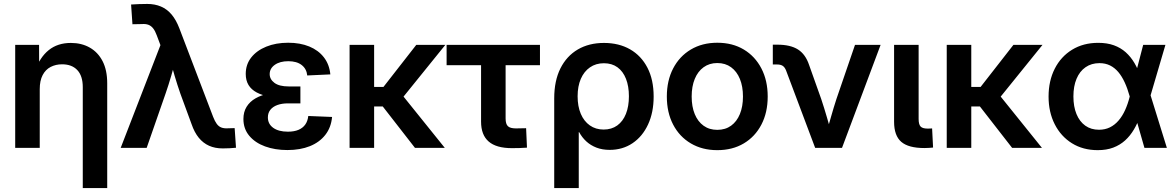

<svg xmlns="http://www.w3.org/2000/svg" viewBox="-20 -750 5968 974"><path d="M181.6 -297.9V0H57.1V-522.5H178.2L178.7 -390.1H157.7Q182.1 -459.5 227.3 -495.8Q272.5 -532.2 339.4 -532.2Q394 -532.2 435.5 -508.5Q477.1 -484.9 500.5 -439.5Q523.9 -394 523.9 -327.6V204.1H399.9V-308.1Q399.9 -364.7 372.3 -394.3Q344.7 -423.8 294.9 -423.8Q262.7 -423.8 236.8 -410.4Q210.9 -397 196.3 -368.9Q181.6 -340.8 181.6 -297.9Z M592.3 0 793.9 -521 775.4 -570.3Q767.1 -593.3 756.8 -606.2Q746.6 -619.1 732.7 -624.3Q718.8 -629.4 699.7 -627.9L651.9 -627L645 -727.1Q663.6 -728.5 684.8 -729.2Q706.1 -730 727.1 -730Q765.6 -730 796.6 -716.8Q827.6 -703.6 850.6 -676.3Q873.5 -648.9 889.6 -606.9L1061 -157.7Q1069.8 -134.8 1079.6 -121.6Q1089.4 -108.4 1102.5 -103.3Q1115.7 -98.1 1134.3 -99.1L1170.4 -100.1L1177.2 -0.5Q1162.1 1 1144.8 2Q1127.4 2.9 1109.9 2.9Q1070.8 2.9 1040.8 -10.5Q1010.7 -23.9 988.5 -51Q966.3 -78.1 951.7 -120.6L895 -274.9Q879.4 -319.8 866.2 -364.5Q853 -409.2 840.3 -455.1H874Q861.3 -409.7 848.4 -364.7Q835.4 -319.8 819.8 -274.9L724.1 0Z M1438 11.2Q1375 11.2 1324.5 -7.3Q1273.9 -25.9 1244.4 -61.3Q1214.8 -96.7 1214.8 -146.5Q1214.8 -182.1 1231 -208.3Q1247.1 -234.4 1276.4 -251.2Q1305.7 -268.1 1346.2 -276.1Q1386.7 -284.2 1435.1 -284.2H1503.9V-225.6H1440.4Q1410.2 -225.6 1387.2 -217.3Q1364.3 -209 1351.6 -193.1Q1338.9 -177.2 1338.9 -154.3Q1338.9 -121.1 1366 -101.6Q1393.1 -82 1440.4 -82Q1472.2 -82 1494.1 -91.3Q1516.1 -100.6 1528.6 -118.2Q1541 -135.7 1543.9 -161.6L1664.6 -156.7Q1659.7 -103.5 1630.4 -65.9Q1601.1 -28.3 1552 -8.5Q1502.9 11.2 1438 11.2ZM1440.9 -252.4Q1390.1 -252.4 1350.1 -259.3Q1310.1 -266.1 1282.5 -280.8Q1254.9 -295.4 1240.7 -318.8Q1226.6 -342.3 1226.6 -375Q1226.6 -422.9 1254.4 -458.3Q1282.2 -493.7 1330.8 -513.4Q1379.4 -533.2 1441.9 -533.2Q1502.4 -533.2 1548.8 -514.2Q1595.2 -495.1 1623 -459.2Q1650.9 -423.3 1655.8 -372.6L1538.6 -367.2Q1535.2 -400.9 1510.3 -420.2Q1485.4 -439.5 1442.4 -439.5Q1399.9 -439.5 1374 -421.1Q1348.1 -402.8 1348.1 -374Q1348.1 -347.7 1372.3 -329.6Q1396.5 -311.5 1444.3 -311.5H1503.9V-252.4Z M1877.9 -522.5V0H1753.4V-522.5ZM2239.3 -522.5 1986.8 -210H1847.7L1842.3 -309.1H1925.3L2091.8 -522.5ZM2085 0 1917.5 -215.3 2004.9 -287.6 2236.3 0Z M2576.7 1.5Q2497.6 1.5 2459 -32Q2420.4 -65.4 2420.4 -132.8V-419.4H2245.6V-522.5H2719.2V-419.4H2544.9V-148.9Q2544.9 -121.1 2556.4 -109.9Q2567.9 -98.6 2597.7 -98.6Q2609.9 -98.6 2623.3 -99.1Q2636.7 -99.6 2648.9 -99.6L2653.3 -1Q2634.3 0.5 2615 1Q2595.7 1.5 2576.7 1.5Z M2791.5 204.1V-251Q2791.5 -340.3 2823 -403.1Q2854.5 -465.8 2911.1 -499Q2967.8 -532.2 3043.9 -532.2Q3119.6 -532.2 3176.3 -499.8Q3232.9 -467.3 3264.4 -406.5Q3295.9 -345.7 3295.9 -260.3Q3295.9 -179.7 3267.6 -118.7Q3239.3 -57.6 3189 -23.7Q3138.7 10.3 3072.8 10.3Q3035.2 10.3 3005.6 -1.2Q2976.1 -12.7 2954.3 -32.7Q2932.6 -52.7 2918 -79.6H2916V204.1ZM3042 -92.8Q3082.5 -92.8 3111.3 -113.5Q3140.1 -134.3 3155.3 -172.4Q3170.4 -210.4 3170.4 -261.7Q3170.4 -312.5 3155.5 -350.3Q3140.6 -388.2 3112.3 -408.7Q3084 -429.2 3043.5 -429.2Q3002.9 -429.2 2972.9 -408.4Q2942.9 -387.7 2926.5 -350.1Q2910.2 -312.5 2910.2 -261.7Q2910.2 -210.4 2926.3 -172.6Q2942.4 -134.8 2972.2 -113.8Q3002 -92.8 3042 -92.8Z M3618.7 11.7Q3542.5 11.7 3484.6 -22.5Q3426.8 -56.6 3394.8 -117.9Q3362.8 -179.2 3362.8 -260.3Q3362.8 -341.3 3394.8 -402.8Q3426.8 -464.4 3484.6 -498.8Q3542.5 -533.2 3618.7 -533.2Q3695.8 -533.2 3753.2 -498.8Q3810.5 -464.4 3842.5 -402.8Q3874.5 -341.3 3874.5 -260.3Q3874.5 -179.2 3842.5 -117.9Q3810.5 -56.6 3753.2 -22.5Q3695.8 11.7 3618.7 11.7ZM3618.7 -91.3Q3659.7 -91.3 3688.7 -112.3Q3717.8 -133.3 3733.4 -171.4Q3749 -209.5 3749 -260.3Q3749 -311.5 3733.4 -349.6Q3717.8 -387.7 3688.7 -408.9Q3659.7 -430.2 3618.7 -430.2Q3578.6 -430.2 3549.3 -408.9Q3520 -387.7 3504.4 -349.6Q3488.8 -311.5 3488.8 -260.3Q3488.8 -209 3504.4 -171.1Q3520 -133.3 3549.1 -112.3Q3578.1 -91.3 3618.7 -91.3Z M4115.2 0 3967.8 -392.1Q3961.4 -408.7 3950.9 -415.8Q3940.4 -422.9 3921.9 -422.9H3900.4V-523.4H3923.3Q3989.7 -523.4 4028.1 -499Q4066.4 -474.6 4084.5 -420.4L4146 -247.6Q4161.1 -202.1 4174.1 -157.5Q4187 -112.8 4200.2 -67.4H4169.9Q4183.1 -112.8 4195.8 -157.7Q4208.5 -202.6 4223.1 -247.6L4317.4 -522.5H4447.3L4251.5 0Z M4669.4 1Q4588.4 1 4552 -30.5Q4515.6 -62 4515.6 -132.3V-522.5H4640.1V-146.5Q4640.1 -119.1 4649.9 -108.4Q4659.7 -97.7 4685.5 -97.7Q4691.9 -97.7 4698 -97.9Q4704.1 -98.1 4708.5 -98.6L4713.4 -1.5Q4704.1 -0.5 4692.9 0.2Q4681.6 1 4669.4 1Z M4907.2 -522.5V0H4782.7V-522.5ZM5268.6 -522.5 5016.1 -210H4877L4871.6 -309.1H4954.6L5121.1 -522.5ZM5114.3 0 4946.8 -215.3 5034.2 -287.6 5265.6 0Z M5548.8 11.7Q5474.1 11.7 5418 -23.2Q5361.8 -58.1 5330.6 -119.6Q5299.3 -181.2 5299.3 -259.8Q5299.3 -339.8 5330.6 -401.4Q5361.8 -462.9 5418.7 -497.8Q5475.6 -532.7 5551.3 -532.7Q5596.2 -532.7 5630.6 -520.3Q5665 -507.8 5690.7 -484.9Q5716.3 -461.9 5734.9 -430.4Q5753.4 -398.9 5765.6 -361.3H5796.4L5815.4 -271L5899.4 0H5785.6L5710.4 -262.7Q5699.7 -301.3 5685.5 -332Q5671.4 -362.8 5653.1 -384.5Q5634.8 -406.2 5611.1 -418Q5587.4 -429.7 5557.6 -429.7Q5516.6 -429.7 5486.8 -408.9Q5457 -388.2 5441.2 -350.3Q5425.3 -312.5 5425.3 -260.7Q5425.3 -209.5 5440.9 -171.4Q5456.5 -133.3 5485.6 -112.5Q5514.6 -91.8 5555.2 -91.8Q5585.9 -91.8 5610.6 -104Q5635.3 -116.2 5654.5 -138.7Q5673.8 -161.1 5687.7 -191.9Q5701.7 -222.7 5710.9 -259.8L5779.3 -522.5H5892.1L5814.9 -259.8L5795.4 -164.1H5764.6Q5751.5 -125.5 5732.4 -93.3Q5713.4 -61 5687.5 -37.6Q5661.6 -14.2 5627.4 -1.2Q5593.3 11.7 5548.8 11.7Z"/></svg>

Font: Inter 28pt SemiBold
Style: Regular
Weight: 600
Designer: Rasmus Andersson
Foundry: rsms
Version: Version 4.001;git-66647c0bb